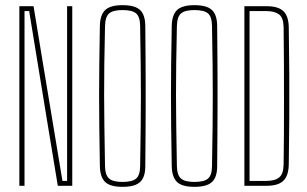

<svg xmlns="http://www.w3.org/2000/svg" viewBox="-20 -720 1190 744"><path d="M55 0V-696H110L146 -477L222 -19H240V-477V-696H260V0H204L161 -261L93 -677H75V-257V0Z M455 4Q407 4 387.5 -14.8Q368 -33.5 367 -76Q365.5 -162.5 364.8 -227.8Q364 -293 364 -351Q364 -409 364.8 -473Q365.5 -537 367 -620Q368 -663 388 -681.5Q408 -700 455 -700Q502.5 -700 522.5 -681.5Q542.5 -663 543 -620Q543.5 -553.5 544 -500Q544.5 -446.5 544.5 -398.8Q544.5 -351 544.5 -303Q544.5 -255 544 -200Q543.5 -145 543 -76Q543 -33.5 523 -14.8Q503 4 455 4ZM455 -15Q492 -15 507.2 -27.8Q522.5 -40.5 523 -75Q524.5 -161.5 525.2 -227Q526 -292.5 526 -350.8Q526 -409 525.2 -473Q524.5 -537 523 -620Q522.5 -655.5 507.2 -668.2Q492 -681 455 -681Q418.5 -681 403.2 -668.2Q388 -655.5 387 -620Q385 -537 384.2 -473Q383.5 -409 383.5 -350.8Q383.5 -292.5 384.5 -227Q385.5 -161.5 387 -75Q388 -40.5 403.2 -27.8Q418.5 -15 455 -15Z M733.5 4Q685.5 4 666 -14.8Q646.5 -33.5 645.5 -76Q644 -162.5 643.2 -227.8Q642.5 -293 642.5 -351Q642.5 -409 643.2 -473Q644 -537 645.5 -620Q646.5 -663 666.5 -681.5Q686.5 -700 733.5 -700Q781 -700 801 -681.5Q821 -663 821.5 -620Q822 -553.5 822.5 -500Q823 -446.5 823 -398.8Q823 -351 823 -303Q823 -255 822.5 -200Q822 -145 821.5 -76Q821.5 -33.5 801.5 -14.8Q781.5 4 733.5 4ZM733.5 -15Q770.5 -15 785.8 -27.8Q801 -40.5 801.5 -75Q803 -161.5 803.8 -227Q804.5 -292.5 804.5 -350.8Q804.5 -409 803.8 -473Q803 -537 801.5 -620Q801 -655.5 785.8 -668.2Q770.5 -681 733.5 -681Q697 -681 681.8 -668.2Q666.5 -655.5 665.5 -620Q663.5 -537 662.8 -473Q662 -409 662 -350.8Q662 -292.5 663 -227Q664 -161.5 665.5 -75Q666.5 -40.5 681.8 -27.8Q697 -15 733.5 -15Z M927 0V-696H1013Q1058 -696 1078.2 -676.8Q1098.5 -657.5 1099 -613Q1100.5 -520 1101 -434.8Q1101.5 -349.5 1101 -263.5Q1100.5 -177.5 1099 -83Q1098.5 -53.5 1089.5 -35.2Q1080.5 -17 1061.5 -8.5Q1042.5 0 1012 0ZM947 -19H1012Q1046 -19 1062.2 -32.8Q1078.5 -46.5 1079 -83Q1080 -136.5 1080.2 -201Q1080.5 -265.5 1080.5 -335.5Q1080.5 -405.5 1080.2 -476.5Q1080 -547.5 1079 -614Q1078.5 -651.5 1061.2 -664.2Q1044 -677 1013 -677H947Z"/></svg>

Font: Big Shoulders Display SC Thin
Style: Regular
Weight: 100
Designer: Patric King
Foundry: XO Type Co
Version: Version 2.002